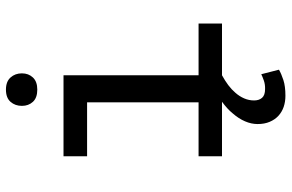

<svg xmlns="http://www.w3.org/2000/svg" viewBox="-186 -574 972 640"><g transform="rotate(-90 300.0 -254.0)"><path d="M99.1 -528.3V-449.7H278.8V-78.1H99.1V0H280.8Q269.5 8.3 259.5 17.3Q249.5 26.4 241.7 36.1Q224.6 55.7 215.6 76.7Q206.5 97.7 206.5 118.7Q206.5 141.6 213.9 158.9Q221.2 176.3 233.9 188Q246.6 199.7 263.7 205.6Q280.8 211.4 300.8 211.4Q332.5 211.4 353.3 204.6Q374 197.8 387.7 189.9L372.6 130.9Q364.7 134.8 351.8 139.4Q338.9 144 323.2 143.6Q302.7 143.6 293.9 133.5Q285.2 123.5 285.2 106.9Q285.2 89.8 292 74Q298.8 58.1 311 44.4Q321.8 31.7 336.4 20.8Q351.1 9.8 369.1 0H541.5V-78.1H369.1V-528.3ZM267.1 -667Q267.1 -645 280.5 -630.4Q293.9 -615.7 321.3 -615.7Q348.1 -615.7 361.8 -630.4Q375.5 -645 375.5 -667Q375.5 -689.5 361.8 -704.8Q348.1 -720.2 321.3 -720.2Q293.9 -720.2 280.5 -704.8Q267.1 -689.5 267.1 -667Z"/></g></svg>

Font: Roboto Mono
Style: Regular
Weight: 400
Monospace: yes
Designer: Google
Version: Version 3.000